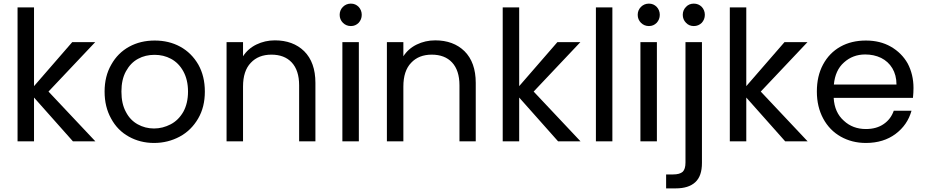

<svg xmlns="http://www.w3.org/2000/svg" viewBox="-20 -781 5111 1061"><path d="M507 0C507 0 248 -275 248 -275C248 -275 506 -548 506 -548C506 -548 379 -548 379 -548C379 -548 168 -305 168 -305C168 -305 168 -740 168 -740C168 -740 77 -740 77 -740C77 -740 77 0 77 0C77 0 168 0 168 0C168 0 168 -242 168 -242C168 -242 383 0 383 0C383 0 507 0 507 0Z M831 9C831 9 831 9 831 9C883 9 930 -3 973 -26C1016 -49 1050 -83 1075 -126C1100 -169 1112 -218 1112 -275C1112 -275 1112 -275 1112 -275C1112 -332 1100 -381 1076 -424C1051 -467 1018 -500 976 -523C934 -546 887 -557 835 -557C835 -557 835 -557 835 -557C783 -557 736 -546 694 -523C652 -500 619 -467 595 -424C570 -381 558 -331 558 -275C558 -275 558 -275 558 -275C558 -218 570 -169 594 -126C617 -83 650 -49 692 -26C733 -3 780 9 831 9ZM831 -71C831 -71 831 -71 831 -71C798 -71 768 -79 741 -94C714 -109 692 -131 676 -162C659 -193 651 -230 651 -275C651 -275 651 -275 651 -275C651 -319 659 -356 676 -387C693 -418 715 -441 743 -456C770 -471 801 -478 834 -478C834 -478 834 -478 834 -478C867 -478 897 -471 925 -456C953 -441 976 -418 993 -387C1010 -356 1019 -319 1019 -275C1019 -275 1019 -275 1019 -275C1019 -231 1010 -194 993 -163C975 -132 952 -109 923 -94C894 -79 864 -71 831 -71Z M1499 -558C1499 -558 1499 -558 1499 -558C1462 -558 1428 -550 1397 -535C1366 -520 1341 -498 1323 -470C1323 -470 1323 -548 1323 -548C1323 -548 1232 -548 1232 -548C1232 -548 1232 0 1232 0C1232 0 1323 0 1323 0C1323 0 1323 -303 1323 -303C1323 -303 1323 -303 1323 -303C1323 -360 1337 -404 1366 -434C1394 -464 1432 -479 1480 -479C1480 -479 1480 -479 1480 -479C1527 -479 1565 -465 1592 -436C1619 -407 1633 -365 1633 -310C1633 -310 1633 0 1633 0C1633 0 1723 0 1723 0C1723 0 1723 -323 1723 -323C1723 -323 1723 -323 1723 -323C1723 -399 1702 -457 1661 -498C1620 -538 1566 -558 1499 -558Z M1919 -637C1919 -637 1919 -637 1919 -637C1936 -637 1950 -643 1962 -655C1973 -667 1979 -682 1979 -699C1979 -699 1979 -699 1979 -699C1979 -716 1973 -731 1962 -743C1950 -755 1936 -761 1919 -761C1919 -761 1919 -761 1919 -761C1902 -761 1887 -755 1875 -743C1863 -731 1857 -716 1857 -699C1857 -699 1857 -699 1857 -699C1857 -682 1863 -667 1875 -655C1887 -643 1902 -637 1919 -637ZM1872 -548C1872 -548 1872 0 1872 0C1872 0 1963 0 1963 0C1963 0 1963 -548 1963 -548C1963 -548 1872 -548 1872 -548Z M2385 -558C2385 -558 2385 -558 2385 -558C2348 -558 2314 -550 2283 -535C2252 -520 2227 -498 2209 -470C2209 -470 2209 -548 2209 -548C2209 -548 2118 -548 2118 -548C2118 -548 2118 0 2118 0C2118 0 2209 0 2209 0C2209 0 2209 -303 2209 -303C2209 -303 2209 -303 2209 -303C2209 -360 2223 -404 2252 -434C2280 -464 2318 -479 2366 -479C2366 -479 2366 -479 2366 -479C2413 -479 2451 -465 2478 -436C2505 -407 2519 -365 2519 -310C2519 -310 2519 0 2519 0C2519 0 2609 0 2609 0C2609 0 2609 -323 2609 -323C2609 -323 2609 -323 2609 -323C2609 -399 2588 -457 2547 -498C2506 -538 2452 -558 2385 -558Z M3188 0C3188 0 2929 -275 2929 -275C2929 -275 3187 -548 3187 -548C3187 -548 3060 -548 3060 -548C3060 -548 2849 -305 2849 -305C2849 -305 2849 -740 2849 -740C2849 -740 2758 -740 2758 -740C2758 -740 2758 0 2758 0C2758 0 2849 0 2849 0C2849 0 2849 -242 2849 -242C2849 -242 3064 0 3064 0C3064 0 3188 0 3188 0Z M3273 -740C3273 -740 3273 0 3273 0C3273 0 3364 0 3364 0C3364 0 3364 -740 3364 -740C3364 -740 3273 -740 3273 -740Z M3566 -637C3566 -637 3566 -637 3566 -637C3583 -637 3597 -643 3609 -655C3620 -667 3626 -682 3626 -699C3626 -699 3626 -699 3626 -699C3626 -716 3620 -731 3609 -743C3597 -755 3583 -761 3566 -761C3566 -761 3566 -761 3566 -761C3549 -761 3534 -755 3522 -743C3510 -731 3504 -716 3504 -699C3504 -699 3504 -699 3504 -699C3504 -682 3510 -667 3522 -655C3534 -643 3549 -637 3566 -637ZM3519 -548C3519 -548 3519 0 3519 0C3519 0 3610 0 3610 0C3610 0 3610 -548 3610 -548C3610 -548 3519 -548 3519 -548Z M3814 -637C3814 -637 3814 -637 3814 -637C3831 -637 3846 -643 3858 -655C3869 -667 3875 -682 3875 -699C3875 -699 3875 -699 3875 -699C3875 -716 3869 -731 3858 -743C3846 -755 3831 -761 3814 -761C3814 -761 3814 -761 3814 -761C3797 -761 3782 -755 3771 -743C3759 -731 3753 -716 3753 -699C3753 -699 3753 -699 3753 -699C3753 -682 3759 -667 3771 -655C3782 -643 3797 -637 3814 -637ZM3859 -548C3859 -548 3768 -548 3768 -548C3768 -548 3768 117 3768 117C3768 117 3768 117 3768 117C3768 141 3763 158 3753 168C3742 178 3724 183 3699 183C3699 183 3661 183 3661 183C3661 183 3661 260 3661 260C3661 260 3714 260 3714 260C3714 260 3714 260 3714 260C3761 260 3797 249 3822 226C3847 203 3859 168 3859 119C3859 119 3859 -548 3859 -548Z M4443 0C4443 0 4184 -275 4184 -275C4184 -275 4442 -548 4442 -548C4442 -548 4315 -548 4315 -548C4315 -548 4104 -305 4104 -305C4104 -305 4104 -740 4104 -740C4104 -740 4013 -740 4013 -740C4013 -740 4013 0 4013 0C4013 0 4104 0 4104 0C4104 0 4104 -242 4104 -242C4104 -242 4319 0 4319 0C4319 0 4443 0 4443 0Z M5028 -295C5028 -295 5028 -295 5028 -295C5028 -345 5017 -390 4996 -430C4974 -469 4943 -500 4903 -523C4863 -546 4817 -557 4765 -557C4765 -557 4765 -557 4765 -557C4712 -557 4665 -546 4624 -523C4583 -500 4551 -467 4528 -424C4505 -381 4494 -332 4494 -275C4494 -275 4494 -275 4494 -275C4494 -218 4506 -169 4529 -126C4552 -83 4585 -49 4626 -26C4667 -3 4713 9 4765 9C4765 9 4765 9 4765 9C4830 9 4885 -8 4929 -41C4973 -74 5002 -116 5017 -169C5017 -169 4919 -169 4919 -169C4919 -169 4919 -169 4919 -169C4908 -138 4890 -114 4864 -96C4837 -77 4804 -68 4765 -68C4765 -68 4765 -68 4765 -68C4717 -68 4676 -83 4643 -114C4609 -144 4590 -186 4587 -240C4587 -240 5025 -240 5025 -240C5025 -240 5025 -240 5025 -240C5027 -259 5028 -278 5028 -295ZM4934 -314C4934 -314 4588 -314 4588 -314C4588 -314 4588 -314 4588 -314C4593 -366 4611 -407 4644 -436C4676 -465 4715 -480 4761 -480C4761 -480 4761 -480 4761 -480C4793 -480 4822 -474 4849 -461C4875 -448 4896 -429 4911 -404C4926 -379 4934 -349 4934 -314Z"/></svg>

Font: Girnar Poppins
Style: Regular
Weight: 500
Designer: Ninad Kale (Devanagari), Jonny Pinhorn (Latin)
Foundry: Indian Type Foundry
Version: ""